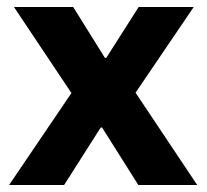

<svg xmlns="http://www.w3.org/2000/svg" viewBox="-20 -531 593 551"><path d="M190 -511 281 -365H285L378 -511H536L369 -265L546 0H377L273 -165H269L164 0H6L185 -264L20 -511Z"/></svg>

Font: Chivo
Style: Bold
Weight: 700
Designer: Hector Gatti
Foundry: Omnibus-Type
Version: Version 1.007;PS 001.007;hotconv 1.0.88;makeotf.lib2.5.64775